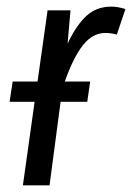

<svg xmlns="http://www.w3.org/2000/svg" viewBox="-20 -557 397 577"><path d="M314 -537.1Q334 -537.1 356.9 -529.8L331.1 -453.1Q312.5 -458 296.9 -458Q258.3 -458 229.2 -421.1Q200.2 -384.3 174.8 -312H251L242.2 -251H162.1L128.9 0H48.8L84 -251H8.8L18.1 -312H92.8L123 -525.9H191.9L183.1 -425.8Q209.5 -481.9 240 -509.5Q270.5 -537.1 314 -537.1Z"/></svg>

Font: Fira Sans Compressed Book
Style: Italic
Weight: 350
Width: 3
Italic angle: -8°
Designer: Carrois Corporate & Edenspiekermann AG
Foundry: Carrois Corporate GbR & Edenspiekermann AG
Version: Version 4.203;PS 004.203;hotconv 1.0.88;makeotf.lib2.5.64775